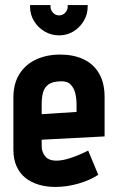

<svg xmlns="http://www.w3.org/2000/svg" viewBox="-20 -727 466 760"><path d="M145 -149V-174L394 -187V-343Q394 -399 372 -436.5Q350 -474 310.5 -492.5Q271 -511 218 -511Q166 -511 124 -492Q82 -473 57.5 -435Q33 -397 33 -340V-135Q33 -97 45.5 -69Q58 -41 80.5 -23Q103 -5 133.5 4Q164 13 199 13Q244 13 289.5 0Q335 -13 369 -35L329 -131Q298 -115 263.5 -103Q229 -91 202 -91Q189 -91 178 -95Q167 -99 160 -107Q153 -115 149 -125.5Q145 -136 145 -149ZM283 -313V-284L145 -275V-314Q145 -342 150.5 -361.5Q156 -381 171.5 -392.5Q187 -404 217 -405Q245 -407 259 -393Q273 -379 278 -357.5Q283 -336 283 -313ZM327 -707H248V-700Q248 -687 238 -676.5Q228 -666 214 -666Q200 -666 190 -676.5Q180 -687 180 -700V-707H99V-700Q99 -670 114.5 -644Q130 -618 156.5 -602.5Q183 -587 214 -587Q245 -587 270.5 -602.5Q296 -618 311.5 -644Q327 -670 327 -700Z"/></svg>

Font: Advent Pro
Style: Bold
Weight: 700
Designer: VivaRado, Andreas Kalpakidis
Foundry: VivaRado, Andreas Kalpakidis
Version: Version 3.000